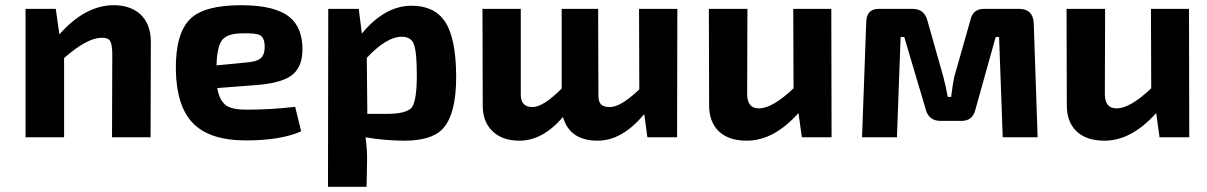

<svg xmlns="http://www.w3.org/2000/svg" viewBox="-20 -527 4632 737"><path d="M208 -395Q307 -507 417 -507Q480 -507 519 -472Q559 -434 559 -367L558 0H410L411 -323Q410 -359 402 -371Q393 -383 369 -382Q313 -381 226 -304V0H78V-493H194Z M1136 -23Q1058 12 924 12Q783 12 719 -56Q658 -120 655 -257Q653 -401 712 -456Q766 -507 906 -507Q1036 -507 1092 -461Q1141 -421 1141 -337Q1141 -267 1097 -236Q1056 -207 958 -200L814 -189Q822 -140 850 -121Q874 -106 925 -106Q1022 -106 1113 -117ZM924 -287Q964 -290 979 -302Q997 -316 996 -351Q995 -384 976 -393Q961 -400 912 -399Q854 -399 834 -375Q813 -350 811 -276Z M1369 -398Q1457 -505 1560 -505Q1646 -505 1687 -446Q1730 -383 1731 -237Q1732 -86 1677 -30Q1634 13 1532 13Q1459 13 1383 0Q1390 47 1389 93L1387 190H1239L1240 -493H1357ZM1466 -90Q1541 -90 1561 -115Q1580 -141 1580 -239Q1580 -330 1568 -359Q1557 -386 1522 -386Q1464 -386 1388 -305L1390 -90Z M2579 0H2465L2453 -89Q2368 13 2274 13Q2167 13 2141 -78Q2063 13 1974 13Q1906 13 1869 -25Q1832 -61 1833 -126L1832 -493H1979V-166Q1978 -116 2024 -116Q2065 -116 2136 -187V-493H2276L2277 -166Q2276 -138 2286 -128Q2295 -116 2321 -116Q2363 -116 2434 -184L2433 -493H2580Z M3172 0H3058L3045 -93Q2950 13 2847 13Q2776 13 2738 -24Q2701 -61 2702 -126L2701 -493H2849L2848 -166Q2848 -111 2893 -111Q2945 -111 3026 -188L3025 -493H3171Z M3891 -493Q3945 -493 3948 -439L3963 0H3829L3815 -385H3802L3724 -106Q3714 -63 3671 -63H3590Q3543 -63 3532 -112L3451 -385H3437L3423 0H3289L3305 -440Q3305 -493 3354 -493H3483Q3530 -493 3541 -444L3600 -236Q3612 -190 3618 -155H3631Q3637 -205 3643 -232L3705 -450Q3714 -493 3757 -493Z M4545 0H4431L4418 -93Q4323 13 4220 13Q4149 13 4111 -24Q4074 -61 4075 -126L4074 -493H4222L4221 -166Q4221 -111 4266 -111Q4318 -111 4399 -188L4398 -493H4544Z"/></svg>

Font: Taylor Sans Bold LRS
Style: Bold
Weight: 700
Italic angle: -8°
Designer: Natanael Gama
Version: Version 1.001 September 8, 2015